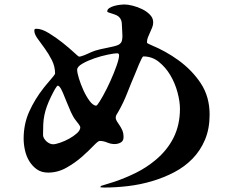

<svg xmlns="http://www.w3.org/2000/svg" viewBox="-20 -807 1040 861"><path d="M430 32Q430 30 431.5 29Q433 28 435 26Q449 21 464 17Q479 13 493 8Q543 -9 589.5 -32Q636 -55 677 -89Q731 -134 759 -191Q787 -248 787 -319Q787 -352 776 -393Q765 -434 744 -469.5Q723 -505 692.5 -529.5Q662 -554 623 -554Q620 -554 614.5 -543Q609 -532 603 -518Q597 -504 592 -491Q587 -478 585 -474Q567 -432 550 -388.5Q533 -345 510 -305Q507 -300 503 -293.5Q499 -287 499 -280Q499 -271 504.5 -262.5Q510 -254 516.5 -244.5Q523 -235 528.5 -222.5Q534 -210 534 -192Q534 -175 521.5 -168Q509 -161 494 -161Q477 -161 460.5 -168Q444 -175 427 -175Q420 -175 399 -153Q378 -131 347.5 -104Q317 -77 278 -55Q239 -33 196 -33Q166 -33 145.5 -47.5Q125 -62 111.5 -84Q98 -106 92 -133Q86 -160 86 -185Q86 -251 111 -306.5Q136 -362 176 -413Q179 -417 187 -426.5Q195 -436 203.5 -446Q212 -456 219 -464.5Q226 -473 227 -477Q227 -509 212.5 -537.5Q198 -566 180.5 -590Q163 -614 148.5 -634Q134 -654 134 -669Q134 -675 136 -676.5Q138 -678 144 -678Q167 -678 199 -658.5Q231 -639 260.5 -615.5Q290 -592 311 -572.5Q332 -553 334 -553Q339 -553 342 -554Q359 -559 374.5 -566.5Q390 -574 407 -580Q416 -583 431.5 -586.5Q447 -590 462.5 -593Q478 -596 492 -599.5Q506 -603 513 -607Q524 -614 526.5 -624Q529 -634 529 -646Q529 -657 528 -667Q527 -677 527 -688Q527 -707 523 -717Q519 -727 511.5 -733Q504 -739 493 -742.5Q482 -746 467 -751Q465 -752 463 -753Q461 -754 461 -756Q461 -765 470.5 -771Q480 -777 492.5 -780.5Q505 -784 518 -785.5Q531 -787 537 -787Q553 -787 575 -781.5Q597 -776 617.5 -766Q638 -756 652.5 -741Q667 -726 667 -707Q667 -695 662.5 -684Q658 -673 653 -662Q648 -651 643.5 -640Q639 -629 639 -617Q639 -613 648 -609.5Q657 -606 660 -604Q723 -578 780 -537Q842 -492 881 -432.5Q920 -373 920 -293Q920 -230 899.5 -181Q879 -132 843.5 -95.5Q808 -59 761 -34.5Q714 -10 661.5 5.5Q609 21 554 27.5Q499 34 447 34Q443 34 439 33.5Q435 33 431 33ZM415 -335Q425 -347 442 -377.5Q459 -408 475 -443.5Q491 -479 502.5 -511.5Q514 -544 514 -559Q514 -568 505 -568Q493 -568 463.5 -562Q434 -556 403.5 -545.5Q373 -535 349.5 -521.5Q326 -508 326 -494Q326 -481 334 -455Q342 -429 354 -402.5Q366 -376 381 -355.5Q396 -335 410 -333ZM240 -423Q238 -423 235 -420Q227 -409 221 -397.5Q215 -386 209 -374Q197 -349 190 -329.5Q183 -310 179 -290.5Q175 -271 174 -250Q173 -229 173 -202Q173 -194 177.5 -186.5Q182 -179 188.5 -173Q195 -167 203 -163.5Q211 -160 218 -160Q229 -160 249.5 -167Q270 -174 290 -185Q310 -196 325 -209.5Q340 -223 340 -236Q340 -241 332 -251.5Q324 -262 320 -267Q308 -282 298 -304.5Q288 -327 279 -349.5Q270 -372 262 -391Q254 -410 247 -418Q244 -421 240 -423Z"/></svg>

Font: SoukouMincho
Style: Regular
Weight: 400
Designer: Dr. Ken Lunde (project architect, glyph set definition & overall production); Masataka HATTORI  (production & ideograph 
Foundry: Adobe Systems Incorporated
Version: Version 1.00